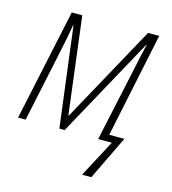

<svg xmlns="http://www.w3.org/2000/svg" viewBox="-106 -616 787 880"><g transform="rotate(15 287.5 -176.0)"><path d="M364 177H408L509 -32H437L541 -529H488L236 -70H233L176 -529H126L13 0H49L121 -340C132 -389 141 -438 147 -474H149L209 0H234L494 -474H496C486 -432 477 -392 464 -329L393 0H458Z"/></g></svg>

Font: Noto Sans SemiCondensed ExtraLight
Style: Italic
Weight: 200
Width: 4
Italic angle: -12°
Designer: Monotype Design Team
Foundry: Monotype Imaging Inc.
Version: Version 2.013